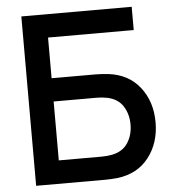

<svg xmlns="http://www.w3.org/2000/svg" viewBox="-53 -799 759 847"><g transform="rotate(-5 326.5 -375.0)"><path d="M433.1 -463.4Q522.5 -452.6 572.3 -388.7Q622.1 -324.7 622.1 -233.4Q622.1 -142.1 572.3 -77.9Q522.5 -13.7 433.1 -2.9Q405.3 0 376 0H72.8V-750H561.5V-647H182.1V-466.8H376Q400.4 -466.8 433.1 -463.4ZM418.9 -107.4Q466.3 -117.2 488.8 -152.3Q511.2 -187.5 511.2 -233.4Q511.2 -279.3 488.8 -314.5Q466.3 -349.6 418.9 -359.4Q397 -363.8 372.1 -363.8H182.1V-103H372.1Q397 -103 418.9 -107.4Z"/></g></svg>

Font: Manrope3 Semibold
Style: Regular
Weight: 600
Width: 4
Designer: Mikhail Sharanda
Foundry: Mikhail Sharanda
Version: Version 3.000;PS 003.000;hotconv 1.0.88;makeotf.lib2.5.64775